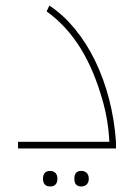

<svg xmlns="http://www.w3.org/2000/svg" viewBox="-20 -535 483 692"><path d="M45 -24V0H398V-24C383 -238 292 -426 158 -515L148 -494C248 -422 309 -314 348 -179C364 -125 372 -72 374 -24ZM161 137C175 137 187 130 187 109C187 87 172 81 161 81C145 81 135 89 135 109C135 129 145 137 161 137ZM273 137C287 137 300 129 300 109C300 89 287 81 273 81C257 81 248 89 248 109C248 129 257 137 273 137Z"/></svg>

Font: Noto Kufi Arabic Thin
Style: Regular
Weight: 100
Designer: Monotype Design Team, David Williams, Khaled Hosny
Foundry: Google LLC
Version: Version 2.109